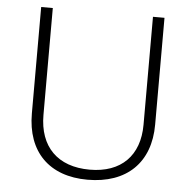

<svg xmlns="http://www.w3.org/2000/svg" viewBox="-52 -766 823 827"><g transform="rotate(5 359.5 -352.0)"><path d="M576.2 -713.9V-247.1C576.2 -113.8 498 -34.2 361.8 -34.2C222.7 -34.2 143.1 -114.7 143.1 -252V-713.9H92.8V-253.9C92.8 -87.9 190.4 9.8 356 9.8C525.9 9.8 626 -87.9 626 -252V-713.9Z"/></g></svg>

Font: Open Sans 300
Style: Regular
Weight: 300
Foundry: Ascender Corporation
Version: Version 1.100;PS 001.100;hotconv 1.0.88;makeotf.lib2.5.64775